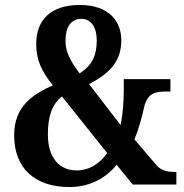

<svg xmlns="http://www.w3.org/2000/svg" viewBox="-20 -744 743 774"><path d="M260 10C347 10 412 -31 450 -80L515 0H691V-51H683C655 -51 629 -56 610 -79L522 -182C540 -226 552 -272 561 -312C575 -373 613 -375 652 -375H667V-425H479V-382C479 -336 475 -281 466 -240L339 -405C427 -451 469 -500 469 -582C469 -657 420 -724 302 -724C184 -724 126 -663 126 -567C126 -504 145 -460 193 -400C113 -364 37 -316 37 -199C37 -67 119 10 260 10ZM301 -448C265 -496 244 -533 244 -580C244 -635 266 -668 308 -668C348 -668 370 -633 370 -581C370 -518 350 -480 301 -448ZM289 -57C219 -57 173 -108 173 -202C173 -276 190 -324 230 -355L412 -127C385 -88 343 -57 289 -57Z"/></svg>

Font: Noto Serif Georgian Condensed Bold
Style: Regular
Weight: 700
Width: 3
Designer: Monotype Design Team, Akaki Razmadze
Foundry: Google LLC
Version: Version 2.003